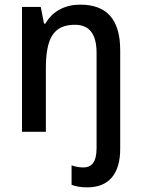

<svg xmlns="http://www.w3.org/2000/svg" viewBox="-20 -569 611 829"><path d="M357 240C456 240 499 174 499 74V-352C499 -484 442 -549 326 -549C263 -549 207 -522 176 -467H170L156 -539H75V0H178V-273C178 -402 210 -462 303 -462C367 -462 397 -421 397 -340V71C397 133 374 154 340 154C321 154 305 150 289 145V229C307 236 330 240 357 240Z"/></svg>

Font: Noto Sans SemiCondensed Medium
Style: Regular
Weight: 500
Width: 4
Designer: Monotype Design Team
Foundry: Monotype Imaging Inc.
Version: Version 2.013